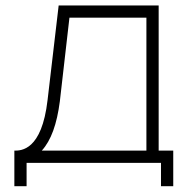

<svg xmlns="http://www.w3.org/2000/svg" viewBox="-20 -582 691 686"><path d="M546.9 -562.5H189.6L150 -225C129.2 -43.8 55.2 -43.8 31.3 -43.8V83.3H75V0H555.2V83.3H599V-43.8H546.9ZM503.1 -43.8H129.2C162.5 -80.2 183.3 -138.5 193.8 -219.8L228.1 -518.8H503.1Z"/></svg>

Font: Manrope Thin
Style: Regular
Weight: 100
Width: 4
Designer: Michael Sharanda
Foundry: Michael Sharanda
Version: Version 2.000;PS 002.000;hotconv 1.0.88;makeotf.lib2.5.64775